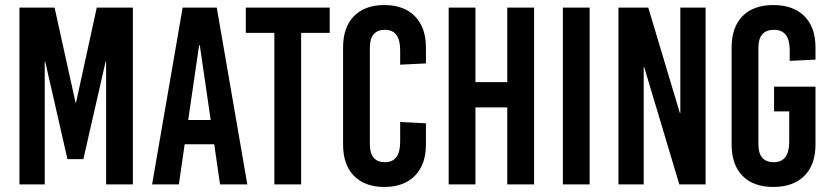

<svg xmlns="http://www.w3.org/2000/svg" viewBox="-20 -730 3291 760"><path d="M506 0H400V-486H398L310 -100H247L159 -486H157V0H57V-700H196L279 -324H281L363 -700H506Z M959 0H851L828 -159H711L688 0H582L703 -700H838ZM768 -550 725 -255H814L771 -550Z M1285 -600H1172V0H1066V-600H953V-700H1285Z M1501 -710Q1579 -710 1622.5 -665.5Q1666 -621 1666 -542V-479L1564 -474V-531Q1564 -612 1504 -612Q1444 -612 1444 -541V-159Q1444 -88 1504 -88Q1564 -88 1564 -169V-247L1666 -242V-158Q1666 -79 1622.5 -34.5Q1579 10 1501 10Q1424 10 1381 -34Q1338 -78 1338 -158V-542Q1338 -622 1381 -666Q1424 -710 1501 -710Z M2094 0H1988V-305H1862V0H1756V-700H1862V-405H1988V-700H2094Z M2314 0H2208V-700H2314Z M2773 0H2669L2530 -464H2528V0H2428V-700H2546L2671 -283H2673V-700H2773Z M3208 -542V-494L3106 -489V-531Q3106 -612 3044 -612Q2982 -612 2982 -541V-159Q2982 -88 3043 -88Q3104 -88 3104 -169V-289H3044V-387H3208V-158Q3208 -78 3164 -34Q3120 10 3041 10Q2962 10 2919 -34Q2876 -78 2876 -158V-542Q2876 -622 2919 -666Q2962 -710 3041 -710Q3120 -710 3164 -666Q3208 -622 3208 -542Z"/></svg>

Font: Bebas Kai
Style: Regular
Weight: 400
Designer: Ryoichi Tsunekawa
Foundry: Dharma Type
Version: Version 1.001;PS 001.001;hotconv 1.0.70;makeotf.lib2.5.58329